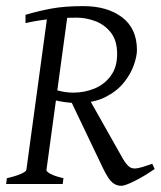

<svg xmlns="http://www.w3.org/2000/svg" viewBox="-20 -599 523 625"><path d="M425.8 -436Q425.8 -416.5 415.8 -387.5Q405.8 -358.4 383.1 -330.1Q360.4 -301.8 322.5 -282.7Q284.7 -263.7 229 -263.7Q212.9 -263.7 192.6 -266.4Q172.4 -269 157.7 -272.9L161.6 -306.2Q191.4 -297.4 217.8 -297.4Q255.4 -297.4 288.1 -311Q320.8 -324.7 341.1 -352.8Q361.3 -380.9 361.3 -422.9Q361.3 -467.3 340.8 -493.2Q320.3 -519 290 -530.3Q259.8 -541.5 230.5 -541.5Q141.6 -541.5 63 -523.9V-550.8Q104 -563 146.7 -571Q189.5 -579.1 251 -579.1Q329.6 -579.1 377.7 -542.5Q425.8 -505.9 425.8 -436ZM483.4 -48.8Q448.7 -24.9 417.7 -9.5Q386.7 5.9 374.5 5.9Q358.9 5.9 345.7 -4.9Q332.5 -15.6 314.9 -52.2L208.5 -274.9L268.6 -279.8L379.9 -82.5Q391.1 -63.5 401.1 -55.9Q411.1 -48.3 428 -51.5Q444.8 -54.7 475.6 -65.9ZM202.1 -565.9 131.3 -46.4Q129.9 -41 144 -33.2Q158.2 -25.4 186.5 -19L184.1 0H0L2.4 -19Q30.8 -25.4 48.1 -33Q65.4 -40.5 65.9 -46.4L136.7 -565.9Z"/></svg>

Font: Dai Banna SIL Light
Style: Italic
Weight: 300
Italic angle: -11°
Designer: Victor Gaultney
Foundry: SIL International
Version: Version 4.000